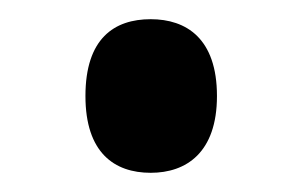

<svg xmlns="http://www.w3.org/2000/svg" viewBox="-20 -455 315 200"><path d="M137 -275C174 -275 206 -296 206 -355C206 -415 174 -435 137 -435C99 -435 69 -415 69 -355C69 -296 99 -275 137 -275Z"/></svg>

Font: Noto Serif Display Condensed ExtraBold
Style: Regular
Weight: 800
Width: 3
Designer: Monotype Design Team
Foundry: Monotype Imaging Inc.
Version: Version 2.009